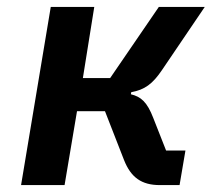

<svg xmlns="http://www.w3.org/2000/svg" viewBox="-20 -536 640 556"><path d="M41 0H167L203 -214H284L339 -73C359 -22 390 0 443 0H500L517 -100H461L424 -194C406 -241 388 -256 359 -263L360 -269C399 -276 422 -293 449 -333L573 -516H440L299 -310H220L253 -516H127Z"/></svg>

Font: IBM Plex Mono SmBld
Style: Italic
Weight: 600
Italic angle: -9.5°
Monospace: yes
Designer: Mike Abbink, Paul van der Laan, Pieter van Rosmalen
Foundry: Bold Monday
Version: Version 2.004